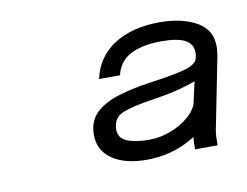

<svg xmlns="http://www.w3.org/2000/svg" viewBox="-41 -797 441 343"><g transform="rotate(-10 179.5 -625.0)"><path d="M330 -509.5H289Q289 -518.5 290 -532.8Q291 -547 293 -556.5L316 -659.5Q316.5 -662 318.2 -668.8Q320 -675.5 320 -679Q320 -695 306.5 -702.5Q293 -710 263.5 -710Q228.5 -710 207 -698.8Q185.5 -687.5 180 -663H142Q150.5 -702 183.2 -723Q216 -744 266 -744Q306 -744 332.5 -729.2Q359 -714.5 359 -684Q359 -679.5 358 -671.8Q357 -664 356 -660L331.5 -536.5Q330.5 -531 330.2 -523.8Q330 -516.5 330 -509.5ZM201.5 -506Q161.5 -506 138.5 -522Q115.5 -538 115.5 -566Q115.5 -591 131 -605.8Q146.5 -620.5 173 -628.5Q199.5 -636.5 232 -641Q282.5 -648 299.5 -654Q316.5 -660 318.5 -669.5L343 -650.5Q339.5 -641 308 -629Q276.5 -617 232 -610.5Q194 -605 175.2 -597.5Q156.5 -590 156.5 -568.5Q156.5 -553 171.5 -546.8Q186.5 -540.5 212 -540.5Q231 -540.5 250.5 -547.8Q270 -555 285 -568.2Q300 -581.5 303.5 -599.5L329 -586Q321.5 -549.5 283.8 -527.8Q246 -506 201.5 -506Z"/></g></svg>

Font: Epilogue
Style: Italic
Weight: 400
Italic angle: -12°
Designer: Tyler Finck
Foundry: Etcetera Type Co
Version: Version 2.112